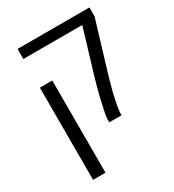

<svg xmlns="http://www.w3.org/2000/svg" viewBox="-205 -748 1005 1106"><g transform="rotate(-30 297.5 -194.5)"><path d="M332 0Q332 -3.4 332 -6.6Q332 -9.8 332 -13.2Q332 -38.1 340.6 -78.4Q349.1 -118.7 359.4 -160.6Q361.8 -171.4 367.2 -191.7Q372.6 -211.9 379.4 -235.8Q386.2 -259.8 392.6 -281.7L477.5 -563.5H85.4V-630.4H564V-571.8L476.1 -280.8Q473.1 -272.9 467.3 -252.4Q461.4 -231.9 455.3 -210.2Q449.2 -188.5 445.8 -175.8Q441.9 -163.1 436.5 -140.9Q431.2 -118.7 425.8 -93.8Q420.4 -68.8 417 -46.9Q413.6 -24.9 413.6 -13.2V0ZM85.4 240.2V-373H168V240.2Z"/></g></svg>

Font: Wonky
Style: Regular
Weight: 400
Designer: Monotype Design Team
Foundry: Monotype Imaging Inc.
Version: Version 3.000